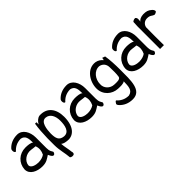

<svg xmlns="http://www.w3.org/2000/svg" viewBox="115 -1472 2637 2637"><g transform="rotate(-45 1433.5 -154.0)"><path d="M26 -133C26 -37 128 11 231 11C313 11 342 -18 394 -50C406 -27 409 -13 431 7C462 27 480 -18 477 -27C461 -60 448 -61 446 -130V-336C446 -442 390 -545 291 -545C206 -545 142 -513 100 -466C81 -447 88 -387 117 -392C152 -434 209 -470 287 -470C360 -456 369 -397 369 -311C354 -334 287 -339 246 -339C125 -339 32 -253 26 -133ZM103 -137C111 -215 194 -275 282 -261C309 -259 333 -252 358 -252C379 -198 372 -150 348 -100C320 -79 275 -66 229 -66C182 -66 103 -84 103 -137Z M551 -84C551 21 578 95 585 189C601 204 632 209 653 195C661 181 662 166 656 151C651 93 634 38 630 -27C653 -6 691 1 733 4C832 11 923 -71 923 -260C923 -413 847 -522 692 -512C651 -503 620 -472 600 -434V-477H572C559 -395 553 -307 551 -215ZM629 -230C631 -304 644 -440 733 -433C812 -427 847 -348 847 -262C847 -170 828 -63 729 -72C645 -81 629 -137 629 -230Z M985 -133C985 -37 1087 11 1190 11C1272 11 1301 -18 1353 -50C1365 -27 1368 -13 1390 7C1421 27 1439 -18 1436 -27C1420 -60 1407 -61 1405 -130V-336C1405 -442 1349 -545 1250 -545C1165 -545 1101 -513 1059 -466C1040 -447 1047 -387 1076 -392C1111 -434 1168 -470 1246 -470C1319 -456 1328 -397 1328 -311C1313 -334 1246 -339 1205 -339C1084 -339 991 -253 985 -133ZM1062 -137C1070 -215 1153 -275 1241 -261C1268 -259 1292 -252 1317 -252C1338 -198 1331 -150 1307 -100C1279 -79 1234 -66 1188 -66C1141 -66 1062 -84 1062 -137Z M1510 -222C1510 -98 1608 -15 1717 -10C1768 -8 1818 -6 1845 -27C1842 65 1844 145 1756 162C1678 162 1620 125 1586 84C1580 83 1566 91 1559 108C1540 125 1558 147 1569 158C1611 204 1675 237 1760 237C1935 237 1924 33 1924 -173C1924 -272 1919 -370 1906 -449C1890 -456 1876 -461 1864 -464L1857 -426C1835 -453 1802 -479 1758 -487C1609 -510 1510 -357 1510 -222ZM1588 -230C1588 -323 1657 -418 1753 -412C1807 -403 1845 -361 1845 -301C1847 -229 1849 -179 1840 -119C1831 -79 1764 -85 1720 -87C1645 -90 1581 -153 1588 -230Z M1984 -133C1984 -37 2086 11 2189 11C2271 11 2300 -18 2352 -50C2364 -27 2367 -13 2389 7C2420 27 2438 -18 2435 -27C2419 -60 2406 -61 2404 -130V-336C2404 -442 2348 -545 2249 -545C2164 -545 2100 -513 2058 -466C2039 -447 2046 -387 2075 -392C2110 -434 2167 -470 2245 -470C2318 -456 2327 -397 2327 -311C2312 -334 2245 -339 2204 -339C2083 -339 1990 -253 1984 -133ZM2061 -137C2069 -215 2152 -275 2240 -261C2267 -259 2291 -252 2316 -252C2337 -198 2330 -150 2306 -100C2278 -79 2233 -66 2187 -66C2140 -66 2061 -84 2061 -137Z M2512 12C2538 11 2561 12 2587 12C2587 -103 2584 -220 2587 -332C2593 -376 2630 -413 2683 -413C2745 -413 2751 -387 2788 -374C2806 -374 2822 -381 2835 -393C2843 -414 2825 -435 2811 -447C2772 -481 2743 -489 2685 -489C2638 -487 2596 -468 2587 -442C2587 -454 2588 -467 2590 -480C2594 -502 2584 -522 2571 -530C2548 -533 2527 -521 2516 -510C2516 -480 2512 -452 2512 -425Z"/></g></svg>

Font: Snowfall
Style: Regular
Weight: 400
Designer: Jasper
Foundry: Cannot Into Space Fonts
Version: Version 0.9